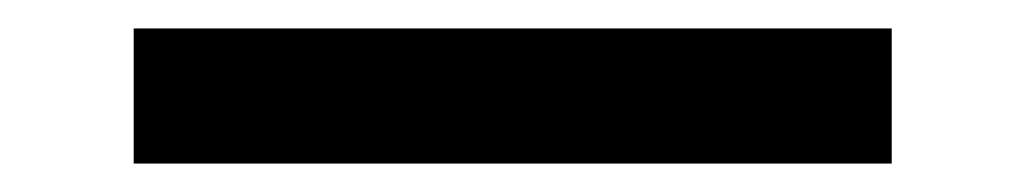

<svg xmlns="http://www.w3.org/2000/svg" viewBox="-20 17 721 135"><path d="M74 132V37H607V132Z"/></svg>

Font: AWOL-DM Medium
Style: Regular
Weight: 500
Designer: Colophon Foundry, Jonny Pinhorn, Mikhail Sharanda
Foundry: Colophon Foundry
Version: Version 1.000;Glyphs 3.2.3 (3260)